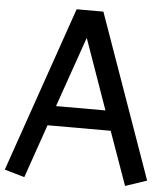

<svg xmlns="http://www.w3.org/2000/svg" viewBox="-87 -940 856 992"><g transform="rotate(5 341.0 -444.0)"><path d="M-27.5 -30 270 -887.5H408.8L710 -37.5L598.8 0L500 -277.5H172.5L76.2 0ZM463.8 -380 335 -745 207.5 -380Z"/></g></svg>

Font: Abordage
Style: Regular
Weight: 400
Designer: Ange Degheest & Eugénie Bidaut
Foundry: Velvetyne Type Foundry
Version: Version 1.000;FEAKit 1.0